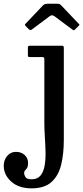

<svg xmlns="http://www.w3.org/2000/svg" viewBox="-128 -770 454 1050"><path d="M104 -458H37Q29 -458 26.8 -459.8Q24.5 -461.5 24.5 -470V-506.5Q24.5 -515.5 26.8 -517.8Q29 -520 37.5 -520H208.5Q216 -520 218.5 -517.8Q221 -515.5 221 -507.5V-5Q221 71 206.5 130.8Q192 190.5 153.8 225.2Q115.5 260 44.5 260Q-25.5 260 -66.5 223.2Q-107.5 186.5 -107.5 136.5Q-107.5 105.5 -88.8 83Q-70 60.5 -41 60.5Q-11.5 60.5 7 77.8Q25.5 95 25.5 121Q25.5 140 20 148.5Q14.5 157 9.2 162Q4 167 4 176.5Q4 186 11.2 198.2Q18.5 210.5 44 210.5Q77 210.5 93.8 189.8Q110.5 169 116.2 135Q122 101 121 60Q120 19 117.2 -22.5Q114.5 -64 114.5 -99V-447.5Q114.5 -458 104 -458ZM28 -611.5 13.5 -626.5Q8 -632.5 8 -634.5Q8 -636.5 13.5 -642L107.5 -741Q115.5 -749.5 134 -749.5H183.5Q193.5 -749.5 197.8 -747.5Q202 -745.5 206.5 -741L302.5 -640Q306.5 -636.5 306.5 -634.8Q306.5 -633 302.5 -629L283 -609.5Q277.5 -604 275.5 -604.2Q273.5 -604.5 267 -609L169.5 -681.5Q156.5 -691 144.5 -682L46 -608.5Q37.5 -602 28 -611.5Z"/></svg>

Font: Besley Medium
Style: Regular
Weight: 500
Designer: Owen Earl
Foundry: indestructible type*
Version: Version 2.001; ttfautohint (v1.8.3)